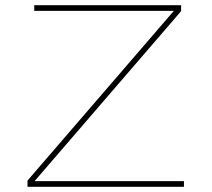

<svg xmlns="http://www.w3.org/2000/svg" viewBox="-20 -720 818 740"><path d="M86 0V-24L662 -692L663 -678H112V-700H678V-677L103 -10L105 -22H689V0Z"/></svg>

Font: Lexend Mega Thin
Style: Regular
Weight: 250
Version: Version 1.007